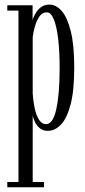

<svg xmlns="http://www.w3.org/2000/svg" viewBox="-20 -546 360 816"><path d="M11 250V227.5H58.5V-501H11V-523.5H118.5V-461Q121.5 -472 130 -487.5Q138.5 -503 153.2 -514.8Q168 -526.5 190 -526.5Q218 -526.5 241.8 -500Q265.5 -473.5 280.5 -414.5Q295.5 -355.5 295.5 -259Q295.5 -161 280 -102Q264.5 -43 239 -16.5Q213.5 10 183.5 10Q162.5 10 148.8 -1.5Q135 -13 128 -28.5Q121 -44 119 -55V227.5H167V250ZM176 -18.5Q205.5 -18.5 219.5 -83.2Q233.5 -148 233.5 -257Q233.5 -324.5 227.5 -378Q221.5 -431.5 209.2 -462.5Q197 -493.5 178.5 -493.5Q160 -493.5 147.8 -476.2Q135.5 -459 128.5 -434.2Q121.5 -409.5 119 -388V-147.5Q121 -118 127 -88.2Q133 -58.5 145 -38.5Q157 -18.5 176 -18.5Z"/></svg>

Font: Imbue 50pt Light
Style: Regular
Weight: 300
Designer: Tyler Finck
Foundry: Etcetera Type Company
Version: Version 1.102; ttfautohint (v1.8.3)